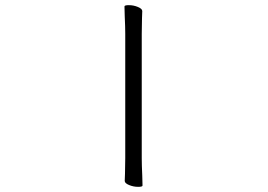

<svg xmlns="http://www.w3.org/2000/svg" viewBox="-20 -720 1040 745"><path d="M464 -657 463 -695Q463 -700 480 -700Q498 -700 515 -693Q532 -686 532 -677Q532 -661 531 -649L530 -588V-106Q530 -80 532 -38L533 0Q533 5 516 5Q498 5 481 -2Q464 -9 464 -18Q464 -34 465 -46L466 -107V-589Q466 -615 464 -657Z"/></svg>

Font: JyunsaiKaai Light
Style: Regular
Weight: 300
Designer: Fontworks Inc.
Version: Version 0.030;April 7, 2024;FontCreator 14.0.0.2901 64-bit